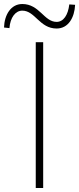

<svg xmlns="http://www.w3.org/2000/svg" viewBox="-68 -936 394 956"><path d="M110 0H147V-726H110ZM214 -794C272 -794 303 -848 306 -912L277 -914C271 -861 248 -827 214 -827C151 -827 129 -916 43 -916C-14 -916 -46 -862 -48 -799L-21 -796C-17 -849 9 -883 43 -883C107 -883 129 -794 214 -794Z"/></svg>

Font: Source Han Sans JP ExtraLight
Style: Regular
Weight: 250
Designer: Ryoko NISHIZUKA 西塚涼子 (kana, bopomofo & ideographs); Paul D. Hunt (Latin, Greek & Cyrillic); Sandoll Communications 산돌커뮤니
Foundry: Adobe
Version: Version 2.001;hotconv 1.0.107;makeotfexe 2.5.65593